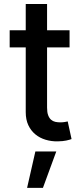

<svg xmlns="http://www.w3.org/2000/svg" viewBox="-20 -696 412 955"><path d="M28.1 -545.5H108V-676.1H214.1V-545.5H326V-460.2H214.1V-160.2Q214.1 -137.1 219.5 -122.9Q224.8 -108.7 233.8 -100.7Q242.9 -92.7 254.8 -90Q266.7 -87.4 279.5 -87.4Q292.3 -87.4 301.8 -89.1Q311.4 -90.9 316.8 -92L335.9 -4.3Q326.7 -0.7 309.7 3Q292.6 6.7 267 7.1Q235.8 7.8 206.9 -0.9Q177.9 -9.6 155.9 -27.7Q133.9 -45.8 120.9 -73.3Q108 -100.9 108 -138.1V-460.2H28.1ZM114.7 238.6 155.9 57.5H259.9L193.5 238.6Z"/></svg>

Font: Cannonade Med
Style: Regular
Weight: 500
Designer: Rasmus Andersson
Foundry: rsms
Version: Version 3.012;git-f93a4a705